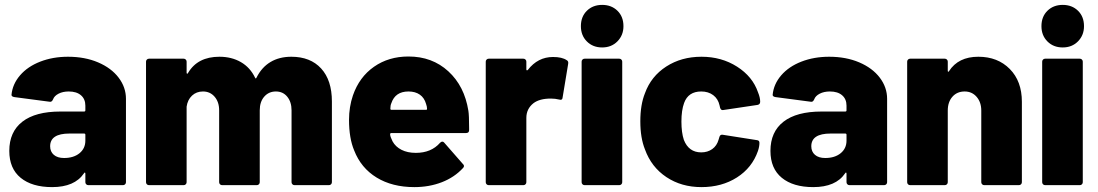

<svg xmlns="http://www.w3.org/2000/svg" viewBox="-20 -757 4491 785"><path d="M18 -140Q18 -218 71.5 -259.5Q125 -301 227 -301H324Q329 -301 329 -306V-325Q329 -352 311 -367.5Q293 -383 261 -383Q237 -383 219.5 -374Q202 -365 197 -351Q192 -339 183 -341L39 -360Q27 -362 27 -369Q31 -413 62 -449Q93 -485 144.5 -505Q196 -525 258 -525Q327 -525 381 -502Q435 -479 465 -439.5Q495 -400 495 -353V-12Q495 -7 491.5 -3.5Q488 0 483 0H341Q336 0 332.5 -3.5Q329 -7 329 -12V-47Q329 -51 327 -51.5Q325 -52 323 -48Q285 8 193 8Q111 8 64.5 -30Q18 -68 18 -140ZM242 -111Q281 -111 305 -130.5Q329 -150 329 -182V-206Q329 -211 324 -211H264Q185 -211 185 -159Q185 -137 200 -124Q215 -111 242 -111Z M577 -12V-505Q577 -510 580.5 -513.5Q584 -517 589 -517H731Q736 -517 739.5 -513.5Q743 -510 743 -505V-460Q743 -456 745 -455.5Q747 -455 749 -459Q788 -525 877 -525Q927 -525 965 -503Q1003 -481 1023 -439Q1026 -433 1029 -440Q1050 -482 1086 -503.5Q1122 -525 1171 -525Q1249 -525 1293 -477Q1337 -429 1337 -342V-12Q1337 -7 1333.5 -3.5Q1330 0 1325 0H1184Q1179 0 1175.5 -3.5Q1172 -7 1172 -12V-306Q1172 -340 1154.5 -361.5Q1137 -383 1108 -383Q1079 -383 1060.5 -362Q1042 -341 1042 -306V-12Q1042 -7 1038.5 -3.5Q1035 0 1030 0H888Q883 0 879.5 -3.5Q876 -7 876 -12V-306Q876 -340 857.5 -361.5Q839 -383 810 -383Q783 -383 765 -366Q747 -349 743 -321V-12Q743 -7 739.5 -3.5Q736 0 731 0H589Q584 0 580.5 -3.5Q577 -7 577 -12Z M1428 -142Q1407 -192 1407 -267Q1407 -320 1423 -367Q1449 -442 1509 -484Q1569 -526 1650 -526Q1747 -526 1813 -465.5Q1879 -405 1895 -304Q1898 -286 1898 -233V-225Q1898 -213 1885 -213H1580Q1575 -213 1575 -208Q1575 -199 1585 -179Q1597 -157 1621.5 -144.5Q1646 -132 1680 -132Q1743 -132 1779 -173Q1784 -178 1788 -178Q1793 -178 1796 -174L1873 -86Q1877 -83 1877 -78Q1877 -74 1873 -70Q1838 -32 1786.5 -12Q1735 8 1674 8Q1584 8 1520 -31Q1456 -70 1428 -142ZM1580 -308H1722Q1726 -308 1726 -312Q1726 -321 1722 -332Q1715 -357 1696.5 -370Q1678 -383 1650 -383Q1596 -383 1580 -335Q1576 -326 1576 -313Q1576 -308 1580 -308Z M1966 -12V-505Q1966 -510 1969.5 -513.5Q1973 -517 1978 -517H2120Q2125 -517 2128.5 -513.5Q2132 -510 2132 -505V-473Q2132 -470 2134 -469.5Q2136 -469 2138 -471Q2179 -524 2241 -524Q2278 -524 2297 -511Q2305 -507 2303 -496L2280 -357Q2279 -346 2266 -350Q2250 -354 2232 -354Q2186 -354 2161 -335Q2132 -312 2132 -275V-12Q2132 -7 2128.5 -3.5Q2125 0 2120 0H1978Q1973 0 1969.5 -3.5Q1966 -7 1966 -12Z M2358 -12V-505Q2358 -510 2361.5 -513.5Q2365 -517 2370 -517H2512Q2517 -517 2520.5 -513.5Q2524 -510 2524 -505V-12Q2524 -7 2520.5 -3.5Q2517 0 2512 0H2370Q2365 0 2361.5 -3.5Q2358 -7 2358 -12ZM2442 -737Q2480 -737 2504.5 -713Q2529 -689 2529 -650Q2529 -613 2504.5 -588Q2480 -563 2442 -563Q2404 -563 2379.5 -587.5Q2355 -612 2355 -650Q2355 -689 2379.5 -713Q2404 -737 2442 -737Z M2617 -146Q2598 -193 2598 -261Q2598 -329 2617 -376Q2642 -445 2704 -485Q2766 -525 2848 -525Q2930 -525 2993.5 -484.5Q3057 -444 3079 -380Q3088 -358 3088 -342V-341Q3088 -330 3077 -328L2936 -307H2934Q2927 -307 2924 -317L2922 -326Q2916 -353 2896 -368Q2876 -383 2847 -383Q2794 -383 2777 -336Q2766 -306 2766 -260Q2766 -215 2776 -185Q2796 -134 2847 -134Q2873 -134 2892 -147.5Q2911 -161 2918 -186L2921 -196Q2924 -208 2935 -206L3075 -184Q3085 -183 3085 -173Q3085 -158 3079 -140Q3055 -71 2993 -31.5Q2931 8 2848 8Q2766 8 2704.5 -33Q2643 -74 2617 -146Z M3130 -140Q3130 -218 3183.5 -259.5Q3237 -301 3339 -301H3436Q3441 -301 3441 -306V-325Q3441 -352 3423 -367.5Q3405 -383 3373 -383Q3349 -383 3331.5 -374Q3314 -365 3309 -351Q3304 -339 3295 -341L3151 -360Q3139 -362 3139 -369Q3143 -413 3174 -449Q3205 -485 3256.5 -505Q3308 -525 3370 -525Q3439 -525 3493 -502Q3547 -479 3577 -439.5Q3607 -400 3607 -353V-12Q3607 -7 3603.5 -3.5Q3600 0 3595 0H3453Q3448 0 3444.5 -3.5Q3441 -7 3441 -12V-47Q3441 -51 3439 -51.5Q3437 -52 3435 -48Q3397 8 3305 8Q3223 8 3176.5 -30Q3130 -68 3130 -140ZM3354 -111Q3393 -111 3417 -130.5Q3441 -150 3441 -182V-206Q3441 -211 3436 -211H3376Q3297 -211 3297 -159Q3297 -137 3312 -124Q3327 -111 3354 -111Z M3689 -12V-505Q3689 -510 3692.5 -513.5Q3696 -517 3701 -517H3843Q3848 -517 3851.5 -513.5Q3855 -510 3855 -505V-468Q3855 -464 3856.5 -463.5Q3858 -463 3860 -466Q3898 -525 3980 -525Q4059 -525 4108.5 -475Q4158 -425 4158 -341V-12Q4158 -7 4154.5 -3.5Q4151 0 4146 0H4004Q3999 0 3995.5 -3.5Q3992 -7 3992 -12V-305Q3992 -339 3973 -361Q3954 -383 3924 -383Q3893 -383 3874 -361.5Q3855 -340 3855 -305V-12Q3855 -7 3851.5 -3.5Q3848 0 3843 0H3701Q3696 0 3692.5 -3.5Q3689 -7 3689 -12Z M4241 -12V-505Q4241 -510 4244.5 -513.5Q4248 -517 4253 -517H4395Q4400 -517 4403.5 -513.5Q4407 -510 4407 -505V-12Q4407 -7 4403.5 -3.5Q4400 0 4395 0H4253Q4248 0 4244.5 -3.5Q4241 -7 4241 -12ZM4325 -737Q4363 -737 4387.5 -713Q4412 -689 4412 -650Q4412 -613 4387.5 -588Q4363 -563 4325 -563Q4287 -563 4262.5 -587.5Q4238 -612 4238 -650Q4238 -689 4262.5 -713Q4287 -737 4325 -737Z"/></svg>

Font: Barlow GEO ExtraBold
Style: Regular
Weight: 800
Designer: Jeremy Tribby
Foundry: Tribby Type
Version: Version 1.408